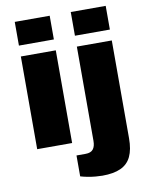

<svg xmlns="http://www.w3.org/2000/svg" viewBox="-100 -796 834 1077"><g transform="rotate(-10 317.5 -257.5)"><path d="M60 -590V-725H259V-590ZM60 0V-528H259V0ZM379 -590V-725H578V-590ZM395 210Q379 210 356 208Q333 206 310 201.5Q287 197 271 192V73H323Q353 73 366 56.5Q379 40 379 9V-528H578V29Q578 93 559 133Q540 173 499.5 191.5Q459 210 395 210Z"/></g></svg>

Font: Archivo SemiBold Black
Style: Regular
Weight: 900
Version: Version 2.001